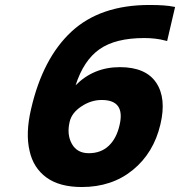

<svg xmlns="http://www.w3.org/2000/svg" viewBox="-20 -742 724 772"><path d="M462 -472Q566 -472 608 -409.5Q650 -347 625 -242Q598 -127 514 -58.5Q430 10 309 10Q219 10 166.5 -28.5Q114 -67 99 -135Q82 -206 105 -304Q152 -508 267.5 -615Q383 -722 581 -722Q646 -722 678 -715L684 -714L652 -577L644 -579Q607 -589 560 -589Q444 -589 380 -544Q316 -499 284 -399Q356 -472 462 -472ZM389 -340Q346 -340 307 -314Q268 -288 260 -252Q248 -201 269 -163.5Q290 -126 337 -126Q386 -126 417.5 -156Q449 -186 461 -240Q484 -340 389 -340Z"/></svg>

Font: Passageway
Style: BdIt
Weight: 700
Foundry: Ascender Corporation
Version: Version 1.11